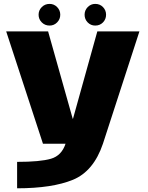

<svg xmlns="http://www.w3.org/2000/svg" viewBox="-20 -756 778 1010"><path d="M206 0H521.5L713.5 -591H492L364 -131.5H362.5L233 -591H12.5ZM70 234.5Q254.5 234.5 363.5 189.8Q472.5 145 521.5 0L325 -0.5Q304.5 62.5 248.2 79Q192 95.5 70 95.5ZM241 -621.5Q264 -621.5 280.5 -638.2Q297 -655 297 -678.5Q297 -702 280.5 -718.8Q264 -735.5 241 -735.5Q216.5 -735.5 199.8 -718.8Q183 -702 183 -678.5Q183 -655 199.8 -638.2Q216.5 -621.5 241 -621.5ZM481 -621.5Q505.5 -621.5 521.8 -638.2Q538 -655 538 -678.5Q538 -702 521.8 -718.8Q505.5 -735.5 481 -735.5Q458 -735.5 441.5 -718.8Q425 -702 425 -678.5Q425 -655 441.2 -638.2Q457.5 -621.5 481 -621.5Z"/></svg>

Font: Anybody SemiExpanded ExtraBold
Style: Regular
Weight: 800
Width: 6
Version: Version 1.113;gftools[0.9.25]